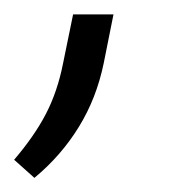

<svg xmlns="http://www.w3.org/2000/svg" viewBox="-55 -112 258 269"><path d="M90.3 -23.4Q80.1 25.9 55.4 65.9Q30.8 106 -6.8 137.2L-35.2 111.8Q-6.8 78.6 9.3 47.6Q25.4 16.6 33.2 -22.5L47.4 -91.8H104Z"/></svg>

Font: Franko
Style: Light Italic
Weight: 300
Designer: Google
Version: Version 1.200310; 2013